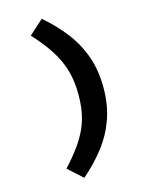

<svg xmlns="http://www.w3.org/2000/svg" viewBox="-149 -965 912 1214"><g transform="rotate(-15 307.5 -358.5)"><path d="M348.2 -359Q348.2 -443.6 328.2 -514.1Q308.2 -584.6 265.4 -652.1Q222.6 -719.5 153.3 -794.4L247.7 -879.5Q328.7 -809.7 388.2 -732.3Q447.7 -654.9 480 -563.1Q512.3 -471.3 512.3 -359Q512.3 -246.7 480 -154.9Q447.7 -63.1 388.2 14.4Q328.7 91.8 247.7 161.5L153.3 76.4Q208.7 16.4 246.2 -35.6Q283.6 -87.7 306.2 -137.9Q328.7 -188.2 338.5 -241.8Q348.2 -295.4 348.2 -359Z"/></g></svg>

Font: FiraCode Nerd Font Mono
Style: Bold
Weight: 700
Monospace: yes
Designer: Carrois Corporate, Edenspiekermann AG, Nikita Prokopov
Foundry: Carrois Corporate, Edenspiekermann AG, Nikita Prokopov
Version: Version 6.002;Nerd Fonts 3.3.0